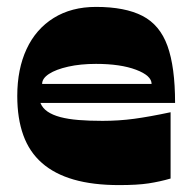

<svg xmlns="http://www.w3.org/2000/svg" viewBox="-20 -528 559 556"><path d="M325 8Q249 8 193.5 -8Q138 -24 101.5 -56Q65 -88 47.5 -136.5Q30 -185 30 -250Q30 -328 57 -386Q84 -444 135.5 -476Q187 -508 258 -508Q342 -508 392.5 -482Q443 -456 465 -395Q487 -334 487 -230H97Q103 -215 117.5 -205Q132 -195 154.5 -189Q177 -183 207.5 -180.5Q238 -178 277 -178Q324 -178 368.5 -184Q413 -190 474 -203V-11Q443 -2 410.5 3Q378 8 325 8ZM419 -285Q419 -309 374 -326Q329 -343 258 -343Q213 -343 177.5 -335Q142 -327 122 -314Q102 -301 102 -285Z"/></svg>

Font: Ojuju ExtraLight ExtraBold
Style: Regular
Weight: 800
Version: Version 1.000